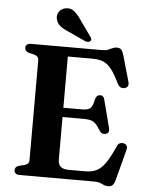

<svg xmlns="http://www.w3.org/2000/svg" viewBox="-61 -954 781 1021"><g transform="rotate(5 330.0 -443.0)"><path d="M223.5 -376.5H382Q413 -376.5 425.8 -388.5Q438.5 -400.5 445 -435.5Q448 -447.5 454.2 -453.5Q460.5 -459.5 470 -460Q489 -461 494.5 -438.5L533 -290Q536 -277 532.8 -269.2Q529.5 -261.5 519 -258Q509 -255 500.2 -258Q491.5 -261 485.5 -270.5Q472 -293.5 460.2 -305.8Q448.5 -318 434 -322.5Q419.5 -327 397 -327H223.5ZM52 -677Q52 -688 59.5 -694Q67 -700 82.5 -700H462.5Q480.5 -700 492.2 -705Q504 -710 514.2 -715Q524.5 -720 538 -720Q553 -720 560.8 -711.5Q568.5 -703 574.5 -683.5L614.5 -543Q618 -530.5 614 -522Q610 -513.5 599 -510Q586.5 -506 576.5 -510.5Q566.5 -515 560 -527.5Q541 -566.5 524.8 -590.8Q508.5 -615 492 -627.8Q475.5 -640.5 456.2 -645.2Q437 -650 411.5 -650H281.5V-99.5Q281.5 -74.5 295.5 -62.2Q309.5 -50 338 -50H426Q460 -50 485 -61.2Q510 -72.5 532.8 -104.2Q555.5 -136 583 -198.5Q588 -210 596.5 -214Q605 -218 616 -216.5Q628.5 -214.5 633.8 -205.5Q639 -196.5 635.5 -183L592.5 -18.5Q587.5 0.5 579 9.5Q570.5 18.5 554 18.5Q542.5 18.5 532.2 13.8Q522 9 510 4.5Q498 0 480.5 0H82.5Q67 0 59.5 -6.2Q52 -12.5 52 -23Q52 -42 73 -48.5L101.5 -55Q114 -58.5 120.2 -65.5Q126.5 -72.5 126.5 -83.5V-616.5Q126.5 -627.5 120.2 -634.5Q114 -641.5 101.5 -645L73 -651.5Q52 -658 52 -677ZM329.5 -852.5 390.5 -767Q395 -761 397 -754.5Q399 -748 394 -742.5Q389.5 -737.5 381.8 -737Q374 -736.5 367 -739L271.5 -783Q244 -794.5 227.2 -808.2Q210.5 -822 206 -844.5Q201 -863 212 -881Q223 -899 246 -904Q271.5 -909.5 291.5 -894.8Q311.5 -880 329.5 -852.5Z"/></g></svg>

Font: Fraunces SemiBold
Style: Regular
Weight: 600
Version: Version 1.000;[b76b70a41]